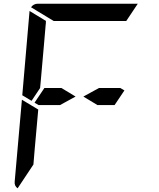

<svg xmlns="http://www.w3.org/2000/svg" viewBox="-20 -1020 856 1034"><path d="M387 -500 303 -454H208H188L166 -467L219 -546H311ZM628 -546 650 -533 597 -454H505L429 -500L513 -546ZM167 -218 160 -134 75 -6Q57 -18 59 -41L98 -483L186 -430ZM269 -907 147 -981Q161 -1000 184 -1000H720Q720 -1000 722 -1000L660 -907H657H626H490H398ZM139 -959Q139 -959 139 -961L228 -907L227 -905V-895L226 -887L217 -782L199 -578L196 -546L150 -477L100 -507Z"/></svg>

Font: DSEG14 Modern
Style: Italic
Weight: 400
Italic angle: -5°
Designer: Keshikan(Twitter:@keshinomi_88pro)
Version: Version 0.46